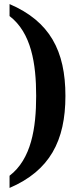

<svg xmlns="http://www.w3.org/2000/svg" viewBox="-20 -789 392 945"><path d="M27 76V136C225 51 302 -96 302 -317C302 -539 225 -684 27 -769V-710C134 -628 158 -476 158 -317C158 -158 134 -6 27 76Z"/></svg>

Font: Noto Serif Thai Condensed
Style: Bold
Weight: 700
Width: 3
Designer: Monotype Design Team
Foundry: Monotype Imaging Inc.
Version: Version 2.002